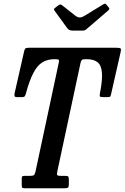

<svg xmlns="http://www.w3.org/2000/svg" viewBox="-20 -1005 666 1025"><path d="M96 -18.5V-50.5Q96 -59 98 -62.5Q100 -66 108 -66H138.5Q155.5 -66 160.8 -70.2Q166 -74.5 169.5 -89L293.5 -669Q296 -680.5 294 -684.8Q292 -689 277 -689H270.5Q233.5 -689 206.5 -672.5Q179.5 -656 158.5 -616.2Q137.5 -576.5 118.5 -507Q116 -497.5 112.8 -492Q109.5 -486.5 96.5 -486.5H71.5Q59 -486.5 57.5 -492.5Q56 -498.5 58 -507.5L108.5 -729.5Q111 -741.5 115 -745.8Q119 -750 134 -750H602.5Q621 -750 624.2 -745.8Q627.5 -741.5 624 -727L573.5 -504.5Q571 -492.5 568.2 -489.5Q565.5 -486.5 551 -486.5H532.5Q516.5 -486.5 513.8 -490Q511 -493.5 513.5 -507Q527.5 -577.5 524.2 -617Q521 -656.5 500.8 -672.8Q480.5 -689 443 -689H435.5Q422 -689 417.2 -685Q412.5 -681 410 -669.5L286 -90Q282.5 -75.5 285.2 -70.8Q288 -66 305 -66H329.5Q342 -66 344.8 -61.8Q347.5 -57.5 347.5 -45V-21Q347.5 -6.5 342.8 -3.2Q338 0 324.5 0H111Q100.5 0 98.2 -3.8Q96 -7.5 96 -18.5ZM338 -856 273 -945.5Q268.5 -952 268.2 -955.5Q268 -959 276 -964.5L291 -976Q300 -982 303.2 -981.2Q306.5 -980.5 314 -975L382.5 -921Q394.5 -912 405.2 -911.8Q416 -911.5 432 -921L530 -981Q539 -986.5 542.2 -985Q545.5 -983.5 550.5 -977L558 -968.5Q563.5 -962 563.8 -958.2Q564 -954.5 556 -947.5L446 -853Q439.5 -847.5 435 -844.5Q430.5 -841.5 418.5 -841.5H371.5Q356.5 -841.5 349.8 -845.2Q343 -849 338 -856Z"/></svg>

Font: Besley* Condensed Medium
Style: Italic
Weight: 500
Width: 3
Italic angle: -13°
Designer: Owen Earl
Foundry: indestructible type*
Version: Version 3.000; ttfautohint (v1.8.3)